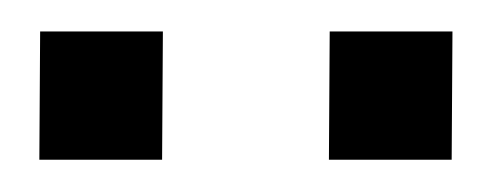

<svg xmlns="http://www.w3.org/2000/svg" viewBox="-20 -714 312 122"><path d="M189 -612.5 189.5 -694H267.5L267 -612.5ZM5 -612.5 5.5 -694H83.5L83 -612.5Z"/></svg>

Font: Public Sans Light
Style: Regular
Weight: 300
Designer: The Public Sans Project Authors: Dan O. Williams and USWDS (Libre Franklin designed by Pablo Impallari and Rodrigo Fuenz
Version: Version 1.007